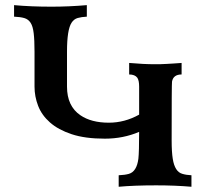

<svg xmlns="http://www.w3.org/2000/svg" viewBox="-20 -713 783 733"><path d="M710.9 0Q648.4 -5.4 576.2 -5.4Q492.2 -5.4 433.1 0V-43.9Q457 -44.9 472.2 -49.3Q502 -58.1 508.3 -106.9Q511.2 -133.3 511.2 -209.5Q450.2 -183.6 380.4 -183.6Q304.7 -183.6 253.4 -200.7Q202.1 -217.8 170.7 -245.6Q139.2 -273.4 125.5 -309.1Q111.8 -344.7 111.8 -382.3V-515.1Q111.8 -560.1 108.6 -586.4Q105.5 -612.8 96.7 -626.2Q87.9 -639.6 72.8 -644Q57.6 -648.4 33.7 -649.4V-693.4Q98.1 -687.5 176.8 -687.5Q243.2 -687.5 311.5 -693.4V-649.4Q291 -648.4 276.6 -644.3Q262.2 -640.1 253.4 -626.5Q235.8 -600.1 235.8 -516.1V-382.3Q235.8 -307.6 287.1 -272.9Q328.6 -244.6 395.5 -244.6Q456.1 -244.6 511.2 -275.4V-382.3Q511.2 -405.3 504.4 -416Q495.1 -428.7 473.1 -428.7V-472.7Q528.3 -467.8 570.8 -467.8Q582.5 -467.8 593.3 -468Q604 -468.3 616 -469Q627.9 -469.7 641.8 -470.5Q655.8 -471.2 673.3 -472.7V-428.7Q641.6 -428.7 636.7 -401.4Q635.3 -392.6 635.3 -177.2Q635.3 -132.3 639.6 -106.4Q647.5 -57.1 676.3 -49.3Q690.4 -44.9 710.9 -43.9Z"/></svg>

Font: Kelvinch
Style: Bold
Weight: 700
Designer: Paul James Miller
Foundry: High-Logic / Made with FontCreator
Version: Version 3.501;March 28, 2021;FontCreator 13.0.0.2683 64-bit